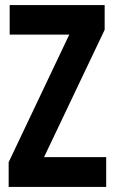

<svg xmlns="http://www.w3.org/2000/svg" viewBox="-20 -734 451 754"><path d="M397 0H14V-97L252 -598H18V-714H391V-617L153 -117H397Z"/></svg>

Font: Noto Sans Gujarati UI ExtraCondensed
Style: Bold
Weight: 700
Width: 2
Designer: Jelle Bosma - Monotype Design Team, Universal Thirst
Foundry: Monotype Imaging Inc.
Version: Version 2.106; ttfautohint (v1.8.4.7-5d5b)